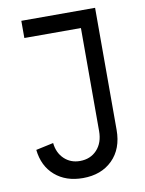

<svg xmlns="http://www.w3.org/2000/svg" viewBox="-85 -810 666 881"><g transform="rotate(-10 247.5 -370.0)"><path d="M419.9 -750V-181.2Q419.9 -93.3 367.9 -41.7Q315.9 9.8 230 9.8Q150.9 9.8 100.1 -34.2Q49.3 -78.1 41 -154.8L122.6 -172.4Q127.4 -126 157 -97.9Q186.5 -69.8 230 -69.8Q278.8 -69.8 309.3 -102.5Q339.8 -135.3 339.8 -189.9V-669.9H76.2V-750Z"/></g></svg>

Font: Now
Style: Regular
Weight: 400
Designer: Alfredo Marco Pradil
Foundry: Alfredo Marco Pradil
Version: Version 1.002;PS 001.002;hotconv 1.0.88;makeotf.lib2.5.64775